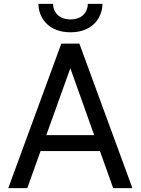

<svg xmlns="http://www.w3.org/2000/svg" viewBox="-20 -979 732 999"><path d="M569 0H669L393 -752H299L23 0H122L191 -193H500ZM180 -959C180 -890 229 -811 347 -811C464 -811 513 -890 513 -959H437C437 -919 410 -878 347 -878C284 -878 256 -919 256 -959ZM221 -276 346 -624 470 -276Z"/></svg>

Font: Hibana 45 SubMedium
Style: Regular
Weight: 500
Width: 6
Designer: pygmalion
Foundry: ybstudio
Version: Version 2021.007;FEAKit 1.0